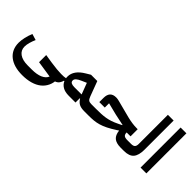

<svg xmlns="http://www.w3.org/2000/svg" viewBox="-11 -1504 2508 2508"><g transform="rotate(45 1243.5 -250.0)"><path d="M367 240Q289 240 228 222Q167 204 124 169.5Q81 135 58.5 85.5Q36 36 36 -27Q36 -72 48.5 -127Q61 -182 83 -235L169 -209Q150 -167 138 -123.5Q126 -80 126 -47Q126 22 180 60.5Q234 99 330 99H404Q498 99 557 73Q616 47 635 -1L405 -36V-168L527 -149Q590 -140 636 -135.5Q682 -131 718 -131V-74L733 -52Q733 17 708 71.5Q683 126 636 163.5Q589 201 521 220.5Q453 240 367 240Z M691 -104 718 -131Q747 -131 766 -132Q785 -133 802 -137Q801 -144 800.5 -151Q800 -158 800 -166Q800 -281 941 -364L1001 -400H1117L1194 -194Q1208 -156 1224.5 -143.5Q1241 -131 1274 -131H1301V-27L1274 0Q1214 0 1179.5 -18.5Q1145 -37 1120 -79L1114 -78V0H989Q919 0 875.5 -26Q832 -52 814 -95H806Q780 0 691 0ZM884 -179Q884 -153 904.5 -142Q925 -131 960 -131H1096L1037 -287L967 -256Q927 -239 905.5 -220Q884 -201 884 -179Z M1274 -104 1301 -131H1360Q1412 -131 1455 -133Q1498 -135 1537 -141.5Q1576 -148 1615.5 -161Q1655 -174 1702 -197L1755 -223V-228L1599 -261L1431 -303V-224H1330V-301Q1330 -423 1442 -423Q1449 -423 1457 -422.5Q1465 -422 1475.5 -420Q1486 -418 1501 -414.5Q1516 -411 1537 -405L1745 -351Q1790 -340 1833.5 -334Q1877 -328 1916 -328H1935V-196H1863Q1863 -160 1880.5 -145.5Q1898 -131 1939 -131H1970V-27L1943 0Q1864 -1 1824 -35Q1784 -69 1776 -144L1750 -127Q1685 -85 1634 -59.5Q1583 -34 1537.5 -21Q1492 -8 1449.5 -4Q1407 0 1360 0H1274Z M1943 -104 1970 -131H2010Q2050 -131 2065.5 -148Q2081 -165 2081 -201V-740H2187V-201Q2187 -98 2146.5 -49.5Q2106 -1 2010 0H1943Z M2316 -740H2423V0H2316Z"/></g></svg>

Font: IBM Plex Sans Arabic SemiBold
Style: Regular
Weight: 600
Designer: Mike Abbink, Paul van der Laan, Pieter van Rosmalen, Wael Morcos, Khajak Apelian
Foundry: Bold Monday
Version: Version 1.1